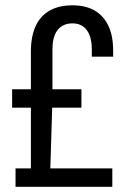

<svg xmlns="http://www.w3.org/2000/svg" viewBox="-20 -719 491 739"><path d="M39.8 0V-70.9H98.9V-304.6H26.7V-375.4H98.9V-520Q98.9 -578.7 117.2 -618.5Q135.5 -658.2 171.3 -678.4Q207 -698.5 259.1 -698.5Q309.7 -698.5 344.2 -678.5Q378.8 -658.4 397.1 -619.8Q415.5 -581.2 415.5 -523.7V-500.8H333.4V-527.5Q333.4 -562.2 324.3 -584.6Q315.2 -606.9 298.7 -618Q282.2 -629.1 259.1 -629.1Q235 -629.1 217.5 -618Q200.1 -606.9 191 -585.1Q181.9 -563.3 181.9 -529V-375.4H293.4V-304.6H180.9L173.7 -70.9H412.3V0Z"/></svg>

Font: Archivo SemiBold Condensed
Style: Regular
Weight: 600
Width: 3
Version: Version 2.001